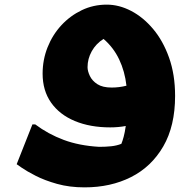

<svg xmlns="http://www.w3.org/2000/svg" viewBox="-20 -549 828 829"><path d="M345 260Q280 260 226.5 245Q173 230 134 210Q95 190 73.5 175Q52 160 52 160L120 -12H132Q188 30 255 55Q322 80 408 85Q436 85 460 82.5Q484 80 504 72Q509 60 514 41.5Q519 23 523 -5Q491 1 456 1Q369 1 303 -26.5Q237 -54 200.5 -106Q164 -158 164 -231Q164 -291 185.5 -345Q207 -399 245 -440Q283 -481 333 -505Q383 -529 441 -529Q494 -529 546 -502Q598 -475 641 -424Q684 -373 710 -300Q736 -227 736 -135Q736 -5 685 83Q634 171 546 215.5Q458 260 345 260ZM358 -259Q358 -242 368 -221Q378 -200 400.5 -185.5Q423 -171 462 -171Q495 -171 526 -179Q519 -241 494.5 -292.5Q470 -344 427 -381Q394 -360 376 -327.5Q358 -295 358 -259ZM542 44 528 57Q536 51 542 44Z"/></svg>

Font: Kufam Black
Style: Regular
Weight: 900
Designer: Wael Morcos, Artur Schmal
Foundry: Original Type
Version: Version 1.301; ttfautohint (v1.8.3)